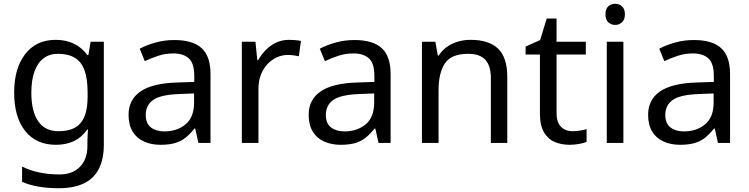

<svg xmlns="http://www.w3.org/2000/svg" viewBox="-20 -757 3968 1017"><path d="M275 -546Q328 -546 370.5 -526Q413 -506 443 -465H448L460 -536H530V9Q530 85 504 136.5Q478 188 425 214Q372 240 290 240Q232 240 183.5 231.5Q135 223 97 206V125Q135 145 186 156Q237 167 295 167Q364 167 403.5 126.5Q443 86 443 16V-5Q443 -17 444 -39.5Q445 -62 446 -71H442Q414 -30 372.5 -10Q331 10 276 10Q172 10 113.5 -63Q55 -136 55 -267Q55 -395 113.5 -470.5Q172 -546 275 -546ZM287 -472Q242 -472 210.5 -448Q179 -424 162.5 -378Q146 -332 146 -266Q146 -167 182.5 -114.5Q219 -62 289 -62Q330 -62 359 -72.5Q388 -83 407 -105.5Q426 -128 435 -163Q444 -198 444 -246V-267Q444 -340 427.5 -385Q411 -430 376 -451Q341 -472 287 -472Z M903 -545Q1001 -545 1048 -502Q1095 -459 1095 -365V0H1031L1014 -76H1010Q987 -47 962.5 -27.5Q938 -8 906.5 1Q875 10 830 10Q782 10 743.5 -7Q705 -24 683 -59.5Q661 -95 661 -149Q661 -229 724 -272.5Q787 -316 918 -320L1009 -323V-355Q1009 -422 980 -448Q951 -474 898 -474Q856 -474 818 -461.5Q780 -449 747 -433L720 -499Q755 -518 803 -531.5Q851 -545 903 -545ZM929 -259Q829 -255 790.5 -227Q752 -199 752 -148Q752 -103 779.5 -82Q807 -61 850 -61Q918 -61 963 -98.5Q1008 -136 1008 -214V-262Z M1511 -546Q1526 -546 1543.5 -544.5Q1561 -543 1574 -540L1563 -459Q1550 -462 1534.5 -464Q1519 -466 1505 -466Q1474 -466 1446 -453Q1418 -440 1396 -416.5Q1374 -393 1361.5 -360Q1349 -327 1349 -286V0H1261V-536H1333L1343 -438H1347Q1364 -468 1388 -492.5Q1412 -517 1443 -531.5Q1474 -546 1511 -546Z M1857 -545Q1955 -545 2002 -502Q2049 -459 2049 -365V0H1985L1968 -76H1964Q1941 -47 1916.5 -27.5Q1892 -8 1860.5 1Q1829 10 1784 10Q1736 10 1697.5 -7Q1659 -24 1637 -59.5Q1615 -95 1615 -149Q1615 -229 1678 -272.5Q1741 -316 1872 -320L1963 -323V-355Q1963 -422 1934 -448Q1905 -474 1852 -474Q1810 -474 1772 -461.5Q1734 -449 1701 -433L1674 -499Q1709 -518 1757 -531.5Q1805 -545 1857 -545ZM1883 -259Q1783 -255 1744.5 -227Q1706 -199 1706 -148Q1706 -103 1733.5 -82Q1761 -61 1804 -61Q1872 -61 1917 -98.5Q1962 -136 1962 -214V-262Z M2473 -546Q2569 -546 2618 -499.5Q2667 -453 2667 -349V0H2580V-343Q2580 -408 2551 -440Q2522 -472 2460 -472Q2371 -472 2337 -422Q2303 -372 2303 -278V0H2215V-536H2286L2299 -463H2304Q2322 -491 2348.5 -509.5Q2375 -528 2407 -537Q2439 -546 2473 -546Z M3012 -62Q3032 -62 3053 -65.5Q3074 -69 3087 -73V-6Q3073 1 3047 5.5Q3021 10 2997 10Q2955 10 2919.5 -4.5Q2884 -19 2862 -55Q2840 -91 2840 -156V-468H2764V-510L2841 -545L2876 -659H2928V-536H3083V-468H2928V-158Q2928 -109 2951.5 -85.5Q2975 -62 3012 -62Z M3282 -536V0H3194V-536ZM3239 -737Q3259 -737 3274.5 -723.5Q3290 -710 3290 -681Q3290 -653 3274.5 -639Q3259 -625 3239 -625Q3217 -625 3202 -639Q3187 -653 3187 -681Q3187 -710 3202 -723.5Q3217 -737 3239 -737Z M3655 -545Q3753 -545 3800 -502Q3847 -459 3847 -365V0H3783L3766 -76H3762Q3739 -47 3714.5 -27.5Q3690 -8 3658.5 1Q3627 10 3582 10Q3534 10 3495.5 -7Q3457 -24 3435 -59.5Q3413 -95 3413 -149Q3413 -229 3476 -272.5Q3539 -316 3670 -320L3761 -323V-355Q3761 -422 3732 -448Q3703 -474 3650 -474Q3608 -474 3570 -461.5Q3532 -449 3499 -433L3472 -499Q3507 -518 3555 -531.5Q3603 -545 3655 -545ZM3681 -259Q3581 -255 3542.5 -227Q3504 -199 3504 -148Q3504 -103 3531.5 -82Q3559 -61 3602 -61Q3670 -61 3715 -98.5Q3760 -136 3760 -214V-262Z"/></svg>

Font: Noto Sans Tamil
Style: Regular
Weight: 400
Designer: Jelle Bosma - Monotype Design Team
Foundry: Monotype Imaging Inc.
Version: Version 2.003